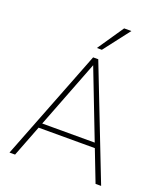

<svg xmlns="http://www.w3.org/2000/svg" viewBox="-168 -1059 998 1169"><g transform="rotate(20 331.0 -474.5)"><path d="M314.5 -718.8H347.7L627.9 0H591.8L326.2 -686.5H335.9L70.3 0H34.2ZM137.7 -203.1V-234.4H524.4V-203.1ZM431.6 -949.2H478.5L348.6 -780.3H316.4Z"/></g></svg>

Font: Min Sans VF VF
Style: Regular
Weight: 400
Designer: Jinseong-Kim, NotoSansCJK, Nunito
Foundry: Jinseong-Kim
Version: Version 1.420;Glyphs 3.1.2 (3151)